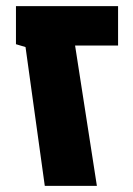

<svg xmlns="http://www.w3.org/2000/svg" viewBox="-20 -608 436 628"><path d="M126.5 0 63.5 -454.1 32.2 -463.4V-587.9H366.2V-459H225.6L296.9 0Z"/></svg>

Font: Heebo ExtraBold
Style: Regular
Weight: 800
Designer: Oded Ezer
Foundry: Ezer Type House
Version: Version 3.100